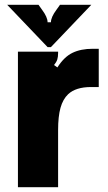

<svg xmlns="http://www.w3.org/2000/svg" viewBox="-20 -783 450 803"><path d="M55 0V-567H223V-561Q223 -545 219.5 -534Q216 -523 206 -511L220 -501Q248 -545 283 -562Q318 -579 368 -579H393V-419H361Q297 -419 265 -389Q243 -368 233 -332Q223 -296 223 -239V0ZM179 -586 10 -763H141L156 -742Q179 -711 179 -690H193Q193 -711 216 -742L231 -763H362L193 -586Z"/></svg>

Font: Open Sauce Sans Black
Style: Regular
Weight: 900
Designer: Alfredo Marco Pradil
Foundry: Creative Sauce Fz LLC
Version: Version 1.477